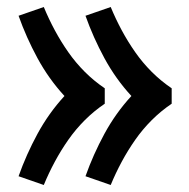

<svg xmlns="http://www.w3.org/2000/svg" viewBox="-20 -614 540 548"><path d="M296 -86 224 -111Q246 -173 278 -232Q310 -291 355 -340Q310 -389 278 -448Q246 -507 224 -569L296 -594Q310 -560 327.5 -527.5Q345 -495 366 -465Q387 -435 413 -409Q439 -383 470 -362V-318Q439 -297 413 -271Q387 -245 366 -215Q345 -185 327.5 -152.5Q310 -120 296 -86ZM105 -86 33 -111Q55 -173 87 -232Q119 -291 164 -340Q119 -389 87 -448Q55 -507 33 -569L105 -594Q119 -560 136.5 -527.5Q154 -495 175 -465Q196 -435 222 -409Q248 -383 279 -362V-318Q248 -297 222 -271Q196 -245 175 -215Q154 -185 136.5 -152.5Q119 -120 105 -86Z"/></svg>

Font: Iosevka Term
Style: Bold
Weight: 700
Monospace: yes
Designer: Belleve Invis
Foundry: Belleve Invis
Version: Version 30.0.1